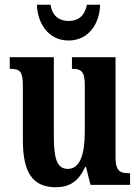

<svg xmlns="http://www.w3.org/2000/svg" viewBox="-20 -776 588 806"><path d="M268 -606C355 -606 399 -681 400 -756H345C335 -708 308 -688 268 -688C229 -688 200 -708 192 -756H135C137 -681 181 -606 268 -606ZM214 10C271 10 310 -14 337 -75H341L360 0H526V-49H519C488 -49 465 -55 465 -114V-536H282V-487H285C316 -487 336 -480 336 -420V-223C336 -129 316 -67 265 -67C218 -67 206 -112 206 -207V-536H21V-487H24C64 -487 76 -475 76 -417V-187C76 -51 118 10 214 10Z"/></svg>

Font: Noto Serif Tamil ExtraCondensed
Style: Bold Italic
Weight: 700
Width: 2
Italic angle: -12°
Designer: Indian Type Foundry, Tom Grace, and the Monotype Design Team
Foundry: Monotype Imaging Inc.
Version: Version 2.003